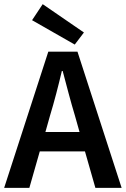

<svg xmlns="http://www.w3.org/2000/svg" viewBox="-22 -902 604 922"><path d="M218 -346C239 -415 258 -489 275 -561H279C298 -490 317 -415 338 -346L360 -268H196ZM-2 0H119L169 -175H386L436 0H562L350 -654H210ZM337 -688 381 -746 183 -882 132 -805Z"/></svg>

Font: Source Sans Pro Semibold
Style: Regular
Weight: 600
Designer: Paul D. Hunt
Foundry: Adobe Systems Incorporated
Version: Version 3.006;hotconv 1.0.111;makeotfexe 2.5.65597